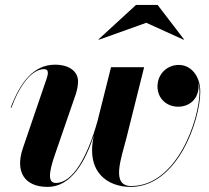

<svg xmlns="http://www.w3.org/2000/svg" viewBox="-20 -724 822 754"><path d="M554.5 -634.5 701 -568 702.5 -569.5 599 -704.5H514L367 -569.5L368.5 -568ZM197 -120.5 278 -355.5C282.5 -369.5 286.5 -389 286.5 -404.5C286.5 -442.5 253 -470 196 -470C112.5 -470 60 -401.5 22 -301.5L24.5 -300.5C58 -391 105.5 -452.5 153 -452.5C162.5 -452.5 168 -448 168 -438.5C168 -431.5 165.5 -422.5 163.5 -416.5L69.5 -141C39 -50 75.5 10 167 10C259.5 10 314.5 -88.5 348.5 -192C316 -45 405 10 493 10C678 10 766.5 -253.5 766.5 -364C766.5 -425 730.5 -469 682 -469C635 -469 598.5 -432.5 598.5 -384.5C598.5 -337 634.5 -305 679.5 -305C723.5 -305 760 -334.5 760 -387C760 -391 759.5 -395 759 -399C762 -388.5 763.5 -376.5 763.5 -364C763.5 -255.5 675 6.5 495.5 6.5C414 6.5 456.5 -102 477.5 -186L546 -460H416L362.5 -247C324.5 -112 267 -5.5 199.5 -5.5C168.5 -5.5 169.5 -42.5 197 -120.5Z"/></svg>

Font: Bodoni* 72pt
Style: Bold Italic
Weight: 700
Italic angle: -13°
Version: Version 2.3